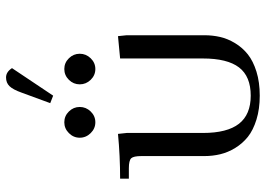

<svg xmlns="http://www.w3.org/2000/svg" viewBox="-138 -704 850 613"><g transform="rotate(-90 286.5 -398.0)"><path d="M22 -411.1V-439Q94.7 -439 165 -445.8L168 -418V-174.8Q168 -97.2 197.3 -59.6Q226.6 -22 287.1 -22Q348.6 -22 377.2 -59.3Q405.8 -96.7 405.8 -174.8V-439L477.1 -445.8L480 -418V-169.9Q480 -143.6 474.4 -119.4Q468.8 -95.2 454.6 -71.8Q440.4 -48.3 418.9 -31.2Q397.5 -14.2 363.8 -3.7Q330.1 6.8 287.1 6.8Q244.6 6.8 210.7 -3.7Q176.8 -14.2 155.5 -31.2Q134.3 -48.3 120.1 -71.5Q106 -94.7 100.1 -119.1Q94.2 -143.6 94.2 -169.9V-371.1Q94.2 -396 87.2 -403.6Q80.1 -411.1 55.2 -411.1ZM167.5 -533Q152.8 -547.9 152.8 -567.9Q152.8 -587.9 167.5 -602.5Q182.1 -617.2 202.1 -617.2Q222.2 -617.2 236.6 -602.5Q251 -587.9 251 -567.9Q251 -547.9 236.6 -533Q222.2 -518.1 202.1 -518.1Q182.1 -518.1 167.5 -533ZM263.2 -662.1 296.9 -753.9Q306.6 -781.2 317.4 -792.2Q328.1 -803.2 345.2 -803.2Q362.8 -803.2 375 -784.2L287.1 -652.8ZM337.6 -533Q323.2 -547.9 323.2 -567.9Q323.2 -587.9 337.6 -602.5Q352.1 -617.2 372.1 -617.2Q392.1 -617.2 406.5 -602.5Q420.9 -587.9 420.9 -567.9Q420.9 -547.9 406.5 -533Q392.1 -518.1 372.1 -518.1Q352.1 -518.1 337.6 -533Z"/></g></svg>

Font: Dihjauti S
Style: Regular
Weight: 400
Designer: T. Christopher White
Version: Version 3.0.0